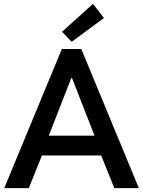

<svg xmlns="http://www.w3.org/2000/svg" viewBox="-20 -973 741 993"><path d="M299.8 -719.7H400.4L698.2 0H571.3L503.4 -168.9H196.8L128.9 0H2ZM300.8 -808.6 460.9 -953.1 517.6 -879.9 350.6 -756.8ZM468.8 -271.5 352.5 -569.3H348.6L232.4 -271.5Z"/></svg>

Font: Reddit Sans Strawberry SemiBold
Style: Regular
Weight: 600
Designer: Stephen Hutchings
Foundry: Reddit
Version: Version 1.013